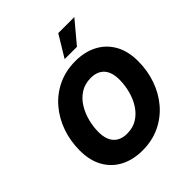

<svg xmlns="http://www.w3.org/2000/svg" viewBox="-253 -1119 1294 1294"><g transform="rotate(-45 394.5 -471.5)"><path d="M356.9 9.8Q268.6 9.8 200.9 -25.1Q133.3 -60.1 95.2 -127Q57.1 -193.8 57.1 -289.6Q57.1 -379.9 85.4 -460.7Q113.8 -541.5 167 -603.8Q220.2 -666 295.2 -701.7Q370.1 -737.3 462.4 -737.3Q550.3 -737.3 617.7 -702.4Q685.1 -667.5 723.4 -600.6Q761.7 -533.7 761.7 -437.5Q761.7 -347.2 733.4 -266.4Q705.1 -185.5 651.9 -123.3Q598.6 -61 523.9 -25.6Q449.2 9.8 356.9 9.8ZM364.3 -144Q420.9 -144 462.4 -170.7Q503.9 -197.3 531 -240.7Q558.1 -284.2 571.3 -335.9Q584.5 -387.7 584.5 -438.5Q584.5 -510.3 551 -546.9Q517.6 -583.5 455.1 -583.5Q398.9 -583.5 357.2 -556.9Q315.4 -530.3 288.3 -486.6Q261.2 -442.9 247.8 -391.1Q234.4 -339.4 234.4 -289.1Q234.4 -217.8 268.1 -180.9Q301.8 -144 364.3 -144ZM420.9 -797.4 514.2 -951.7H667.5L538.1 -797.4Z"/></g></svg>

Font: Inter Extra Bold
Style: Italic
Weight: 800
Italic angle: -9.39999°
Designer: Rasmus Andersson
Foundry: rsms
Version: Version 4.000;git-3c8e0fc